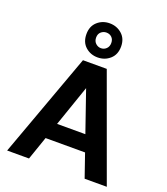

<svg xmlns="http://www.w3.org/2000/svg" viewBox="-171 -1095 1054 1213"><g transform="rotate(20 356.0 -488.5)"><path d="M21 0 276 -700H436L691 0H542L355 -541L168 0ZM133 -157 170 -266H530L566 -157ZM356 -748Q308 -748 274 -778.5Q240 -809 240 -863Q240 -916 274 -946.5Q308 -977 356 -977Q404 -977 438.5 -946.5Q473 -916 473 -863Q473 -809 438.5 -778.5Q404 -748 356 -748ZM356 -810Q377 -810 392 -824.5Q407 -839 407 -863Q407 -887 392.5 -901Q378 -915 356 -915Q336 -915 320.5 -901.5Q305 -888 305 -863Q305 -839 320.5 -824.5Q336 -810 356 -810Z"/></g></svg>

Font: DM Sans 24pt ExtraBold
Style: Regular
Weight: 800
Designer: Colophon Foundry, Jonny Pinhorn
Foundry: Colophon Foundry
Version: Version 4.004;gftools[0.9.30]